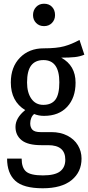

<svg xmlns="http://www.w3.org/2000/svg" viewBox="-20 -797 474 1029"><path d="M432 -504Q409 -494 380.5 -491Q352 -488 308 -488Q385 -446 385 -354Q385 -273 340 -224.5Q295 -176 216 -176Q187 -176 163 -186Q153 -178 147.5 -164.5Q142 -151 142 -136Q142 -114 154 -101.5Q166 -89 197 -89H255Q304 -89 341 -70Q378 -51 397.5 -18.5Q417 14 417 53Q417 125 363.5 168.5Q310 212 209 212Q105 212 61.5 171.5Q18 131 18 53H96Q96 102 120 122.5Q144 143 210 143Q274 143 302 121.5Q330 100 330 59Q330 -19 238 -19H201Q129 -19 96 -45.5Q63 -72 63 -117Q63 -165 115 -207Q38 -254 38 -355Q38 -438 87 -488Q136 -538 214 -538Q284 -538 324 -549Q364 -560 406 -583ZM125 -355Q125 -301 148 -268Q171 -235 212 -235Q256 -235 277 -263Q298 -291 298 -356Q298 -475 213 -475Q169 -475 147 -446Q125 -417 125 -355ZM275 -716Q275 -691 258.5 -674Q242 -657 216 -657Q190 -657 173.5 -674Q157 -691 157 -716Q157 -742 173.5 -759.5Q190 -777 216 -777Q243 -777 259 -760Q275 -743 275 -716Z"/></svg>

Font: Fira Sans Extra Condensed
Style: Regular
Weight: 400
Width: 1
Designer: Carrois Corporate & Edenspiekermann AG
Foundry: Carrois Corporate GbR & Edenspiekermann AG
Version: Version 4.203